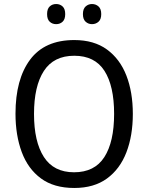

<svg xmlns="http://www.w3.org/2000/svg" viewBox="-20 -924 736 954"><path d="M640 -358Q640 -250 608 -167Q576 -84 511.5 -37Q447 10 349 10Q248 10 183.5 -37.5Q119 -85 88 -168.5Q57 -252 57 -359Q57 -530 129.5 -627.5Q202 -725 349 -725Q447 -725 511.5 -678Q576 -631 608 -548.5Q640 -466 640 -358ZM149 -358Q149 -220 198 -144Q247 -68 348 -68Q450 -68 498.5 -143.5Q547 -219 547 -358Q547 -497 499 -572Q451 -647 349 -647Q247 -647 198 -571.5Q149 -496 149 -358ZM214 -854Q214 -880 227 -892Q240 -904 259 -904Q278 -904 291 -892Q304 -880 304 -854Q304 -828 291 -816Q278 -804 259 -804Q240 -804 227 -816Q214 -828 214 -854ZM392 -854Q392 -880 405.5 -892Q419 -904 437 -904Q456 -904 469.5 -892Q483 -880 483 -854Q483 -828 469.5 -816Q456 -804 437 -804Q419 -804 405.5 -816Q392 -828 392 -854Z"/></svg>

Font: Noto Sans Tamil SemiCondensed
Style: Regular
Weight: 400
Width: 4
Designer: Jelle Bosma - Monotype Design Team
Foundry: Monotype Imaging Inc.
Version: Version 2.004; ttfautohint (v1.8.4.7-5d5b)